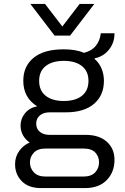

<svg xmlns="http://www.w3.org/2000/svg" viewBox="-20 -773 640 981"><path d="M189 188Q126 188 91.5 153Q57 118 57 66Q57 28 78 -1.5Q99 -31 132 -45Q110 -59 97.5 -82Q85 -105 85 -131Q85 -166 107.5 -194Q130 -222 170 -230Q135 -251 117 -284Q99 -317 99 -360Q99 -435 152 -478Q205 -521 305 -521Q369 -521 409 -503Q449 -513 470 -539.5Q491 -566 495 -603H565Q565 -554 536.5 -519Q508 -484 464 -475L463 -472Q486 -453 498.5 -423.5Q511 -394 511 -360Q511 -286 460.5 -242.5Q410 -199 315 -199H233Q203 -199 184 -183.5Q165 -168 165 -141Q165 -115 183.5 -99.5Q202 -84 233 -84H418Q486 -84 525.5 -49Q565 -14 565 44Q565 106 525.5 147Q486 188 414 188ZM212 129H407Q446 129 466 108Q486 87 486 56Q486 27 467 6.5Q448 -14 407 -14H212Q173 -14 153 7Q133 28 133 57Q133 86 153 107.5Q173 129 212 129ZM306 -257Q365 -257 398.5 -283.5Q432 -310 432 -360Q432 -409 398.5 -435.5Q365 -462 306 -462Q247 -462 213.5 -435.5Q180 -409 180 -360Q180 -310 213.5 -283.5Q247 -257 306 -257ZM462 -753 338 -591H259L135 -753H210L322 -607H275L387 -753Z"/></svg>

Font: Chivo Mono Medium Light
Style: Regular
Weight: 300
Monospace: yes
Version: Version 1.008